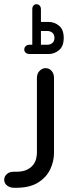

<svg xmlns="http://www.w3.org/2000/svg" viewBox="-116 -715 329 910"><path d="M37 -503V-671Q37 -682 42.5 -688.5Q48 -695 57 -695Q66 -695 72 -688.5Q78 -682 78 -671V-611H115Q142 -611 164 -593Q186 -575 186 -535Q186 -496 164 -477.5Q142 -459 115 -459H24Q13 -459 6 -465Q-1 -471 -1 -480Q-1 -490 6 -496.5Q13 -503 24 -503ZM78 -568V-503H109Q122 -503 132 -511Q142 -519 142 -535Q142 -552 132 -560Q122 -568 109 -568ZM-35 175H-49Q-69 175 -82.5 164.5Q-96 154 -96 137Q-96 121 -83.5 110Q-71 99 -52 99H-40Q-8 99 11.5 89.5Q31 80 41.5 66Q52 52 55.5 36.5Q59 21 59 9V-346Q59 -366 71.5 -379Q84 -392 100 -392Q117 -392 128.5 -379Q140 -366 140 -346V9Q140 49 122.5 86.5Q105 124 66.5 149Q28 174 -35 175Z"/></svg>

Font: Beiruti Medium
Style: Regular
Weight: 500
Designer: Arlette Boutros
Foundry: Boutros
Version: Version 1.41